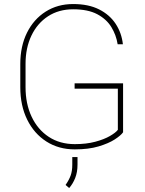

<svg xmlns="http://www.w3.org/2000/svg" viewBox="-20 -741 727 965"><path d="M598.6 -322.3V-76.2Q587.4 -60.1 556.4 -40Q525.4 -20 475.3 -5.1Q425.3 9.8 356 9.8Q274.9 9.8 213.1 -29.8Q151.4 -69.3 116.7 -139.6Q82 -210 82 -302.7V-418.9Q82 -508.8 115.7 -576.7Q149.4 -644.5 209.5 -682.6Q269.5 -720.7 347.7 -720.7Q424.8 -720.7 478 -693.8Q531.2 -667 561.3 -621.3Q591.3 -575.7 597.7 -518.6H571.3Q564 -564.9 539.6 -605Q515.1 -645 468.5 -669.7Q421.9 -694.3 347.7 -694.3Q275.4 -694.3 221.4 -659.2Q167.5 -624 137.9 -562Q108.4 -500 108.4 -419.9V-302.7Q108.4 -219.2 138.9 -154.5Q169.4 -89.8 225.1 -53.2Q280.8 -16.6 356 -16.6Q414.1 -16.6 458.7 -28.6Q503.4 -40.5 532.5 -57.4Q561.5 -74.2 572.3 -88.4V-295.4H355V-322.3ZM369.6 48.3V85.9Q369.6 124.5 357.9 153.8Q346.2 183.1 327.6 204.1L309.6 188.5Q326.7 164.1 335 141.4Q343.3 118.7 343.3 86.9V48.3Z"/></svg>

Font: Vazirmatn UI Thin
Style: Regular
Weight: 100
Designer: Saber Rastikerdar
Foundry: Saber Rastikerdar
Version: Version 33.003